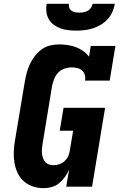

<svg xmlns="http://www.w3.org/2000/svg" viewBox="-20 -975 640 1003"><path d="M209 8Q179 8 152 -1Q125 -10 104.5 -28Q84 -46 72 -71.5Q60 -97 55.5 -124.5Q51 -152 52 -181.5Q53 -211 58 -240L109 -545Q113 -569 119 -592.5Q125 -616 135.5 -638.5Q146 -661 161.5 -681.5Q177 -702 197.5 -717Q218 -732 242 -737.5Q266 -743 290 -743Q312 -743 334.5 -739.5Q357 -736 377 -728.5Q397 -721 414.5 -708.5Q432 -696 445 -679L454 -735H583L553 -554H424Q427 -569 423 -583.5Q419 -598 408.5 -607Q398 -616 383.5 -619.5Q369 -623 354 -623Q336 -623 317 -616.5Q298 -610 284 -595.5Q270 -581 263 -562.5Q256 -544 252 -526L202 -221Q200 -208 199 -195.5Q198 -183 199.5 -171Q201 -159 205 -148Q209 -137 216.5 -128.5Q224 -120 235.5 -116Q247 -112 259 -112Q275 -112 290 -117Q305 -122 317.5 -133.5Q330 -145 336.5 -159.5Q343 -174 345 -190L362 -292H292L312 -412H529L461 0H326L341 -89Q332 -69 319 -50.5Q306 -32 289 -18Q272 -4 250.5 2Q229 8 209 8ZM379 -815Q358 -815 336.5 -817.5Q315 -820 296 -827Q277 -834 261 -845.5Q245 -857 235 -874.5Q225 -892 222.5 -913Q220 -934 224 -955H340Q338 -944 342 -934Q346 -924 354 -918.5Q362 -913 373 -911Q384 -909 394 -909Q405 -909 416.5 -911Q428 -913 438 -918.5Q448 -924 455 -934Q462 -944 464 -955H580Q576 -933 567 -912.5Q558 -892 542.5 -875Q527 -858 507 -846Q487 -834 465.5 -827Q444 -820 422 -817.5Q400 -815 379 -815Z"/></svg>

Font: Iosevka Slab HvExObl
Style: Regular
Weight: 900
Width: 7
Italic angle: -9°
Monospace: yes
Designer: Belleve Invis
Foundry: Belleve Invis
Version: Version 11.1.1; ttfautohint (v1.8.3)